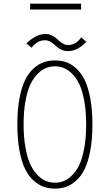

<svg xmlns="http://www.w3.org/2000/svg" viewBox="-20 -1044 610 1074"><path d="M148.5 -1023.5H433.5V-990.5H148.5ZM359 -758Q342 -758 327 -764.2Q312 -770.5 301.2 -779.5Q290.5 -788.5 280.2 -797.5Q270 -806.5 257.8 -812.8Q245.5 -819 232 -819Q218.5 -819 205.5 -814.8Q192.5 -810.5 184.2 -804.2Q176 -798 169.5 -791.8Q163 -785.5 160 -781L157 -777L128 -801Q129 -802.5 134.2 -807.8Q139.5 -813 150 -821Q160.5 -829 172.8 -836.2Q185 -843.5 201.5 -848.8Q218 -854 234 -854Q255 -854 273.2 -844.2Q291.5 -834.5 302.5 -823Q313.5 -811.5 329.2 -801.8Q345 -792 361 -792Q374.5 -792 387.2 -796.5Q400 -801 408 -807.2Q416 -813.5 422.2 -819.8Q428.5 -826 431 -830.5L434 -835L463 -810Q460 -806 452.5 -799.2Q445 -792.5 431.2 -782.2Q417.5 -772 398 -765Q378.5 -758 359 -758ZM287.5 11Q254.5 11 226 1.5Q197.5 -8 169.2 -32.8Q141 -57.5 121.2 -96.8Q101.5 -136 89.2 -200.2Q77 -264.5 77 -348Q77 -431 89.2 -495Q101.5 -559 121.2 -598.2Q141 -637.5 169.2 -662.2Q197.5 -687 226 -696.5Q254.5 -706 287.5 -706Q320 -706 348.5 -696.8Q377 -687.5 405 -662.5Q433 -637.5 452.8 -598.2Q472.5 -559 484.8 -495Q497 -431 497 -348Q497 -264.5 484.8 -200.2Q472.5 -136 452.8 -96.8Q433 -57.5 405 -32.8Q377 -8 348.5 1.5Q320 11 287.5 11ZM287.5 -22Q312.5 -22 335.5 -30.8Q358.5 -39.5 382.2 -62.5Q406 -85.5 423.2 -121Q440.5 -156.5 451.2 -215Q462 -273.5 462 -348Q462 -422.5 451.2 -480.5Q440.5 -538.5 423.2 -574Q406 -609.5 382.2 -632.5Q358.5 -655.5 335.5 -664.2Q312.5 -673 287.5 -673Q262 -673 238.8 -664.2Q215.5 -655.5 192 -632.5Q168.5 -609.5 151 -574Q133.5 -538.5 122.8 -480.5Q112 -422.5 112 -348Q112 -273.5 123 -215Q134 -156.5 151.2 -121Q168.5 -85.5 192 -62.5Q215.5 -39.5 238.8 -30.8Q262 -22 287.5 -22Z"/></svg>

Font: League Mono Narrow Thin
Style: Regular
Weight: 100
Width: 3
Designer: Tyler Finck
Foundry: The League of Moveable Type / Tyler Finck
Version: Version 2.210